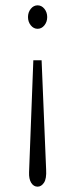

<svg xmlns="http://www.w3.org/2000/svg" viewBox="-20 -619 290 720"><path d="M121 -599Q136 -599 146.5 -586Q157 -573 157 -555Q157 -537 146.5 -524Q136 -511 121 -511Q106 -511 95.5 -524Q85 -537 85 -555Q85 -573 95.5 -586Q106 -599 121 -599ZM105 -393H136L153 17Q155 51 145 66Q135 81 121 81Q106 81 97 66.5Q88 52 89 27Z"/></svg>

Font: Inconsolata UltraCondensed
Style: Regular
Weight: 400
Width: 1
Monospace: yes
Designer: Raph Levien, Cyreal, Brenton Simpson
Foundry: Raph Levien, Cyreal, Google
Version: Version 3.001; ttfautohint (v1.8.2.53-6de2)